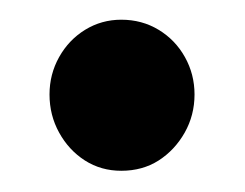

<svg xmlns="http://www.w3.org/2000/svg" viewBox="-20 -160 242 190"><path d="M100 9Q80 9 64 -1.2Q48 -11.5 38.5 -28.8Q29 -46 29 -66.5Q29 -86.5 38.5 -103.5Q48 -120.5 64.2 -130.5Q80.5 -140.5 100 -140.5Q120.5 -140.5 137 -130.5Q153.5 -120.5 163 -103.5Q172.5 -86.5 172.5 -66.5Q172.5 -46 162.8 -28.8Q153 -11.5 137 -1.2Q121 9 100 9Z"/></svg>

Font: Fraunces 120pt SemiBold
Style: Regular
Weight: 600
Version: Version 1.000;[b76b70a41]